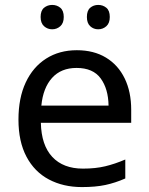

<svg xmlns="http://www.w3.org/2000/svg" viewBox="-20 -750 604 780"><path d="M292 -546Q361 -546 410.5 -516Q460 -486 486.5 -431.5Q513 -377 513 -304V-251H146Q148 -160 192.5 -112.5Q237 -65 317 -65Q368 -65 407.5 -74.5Q447 -84 489 -102V-25Q448 -7 408 1.5Q368 10 313 10Q237 10 178.5 -21Q120 -52 87.5 -113.5Q55 -175 55 -264Q55 -352 84.5 -415Q114 -478 167.5 -512Q221 -546 292 -546ZM291 -474Q228 -474 191.5 -433.5Q155 -393 148 -321H421Q420 -389 389 -431.5Q358 -474 291 -474ZM145 -681Q145 -707 159 -718.5Q173 -730 192 -730Q211 -730 225 -718.5Q239 -707 239 -681Q239 -656 225 -643.5Q211 -631 192 -631Q173 -631 159 -643.5Q145 -656 145 -681ZM333 -681Q333 -707 346.5 -718.5Q360 -730 379 -730Q398 -730 412 -718.5Q426 -707 426 -681Q426 -656 412 -643.5Q398 -631 379 -631Q360 -631 346.5 -643.5Q333 -656 333 -681Z"/></svg>

Font: Noto Sans Wancho
Style: Regular
Weight: 400
Designer: Monotype Design Team
Foundry: Monotype Imaging Inc.
Version: Version 2.001; ttfautohint (v1.8.4.7-5d5b)